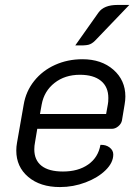

<svg xmlns="http://www.w3.org/2000/svg" viewBox="-20 -749 561 778"><path d="M46 -139Q46 -155 49 -171L76 -325Q85 -379 118.5 -421Q152 -463 203 -486Q254 -509 314 -509Q391 -509 439.5 -466.5Q488 -424 488 -358Q488 -343 485 -326L474 -260Q471 -247 459 -237Q447 -227 433 -227H131L122 -173Q119 -158 119 -144Q119 -100 148.5 -77Q178 -54 235 -54Q297 -54 337.5 -82.5Q378 -111 387 -162Q409 -163 424 -151.5Q439 -140 439 -123Q439 -90 408 -59.5Q377 -29 327 -10Q277 9 223 9Q143 9 94.5 -32Q46 -73 46 -139ZM410 -287 417 -326Q419 -335 419 -352Q419 -397 389 -421.5Q359 -446 304 -446Q243 -446 201 -413Q159 -380 149 -326L142 -287ZM379 -698Q401 -729 456 -729H504L365 -584Q352 -571 338 -567.5Q324 -564 285 -565Z"/></svg>

Font: K2D Light
Style: Italic
Weight: 300
Italic angle: -10°
Designer: Katatrad Aksorn Co.,Ltd.
Foundry: Cadson Demak Co.,Ltd.
Version: Version 1.000; ttfautohint (v1.6)